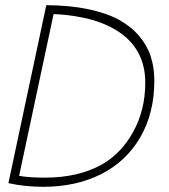

<svg xmlns="http://www.w3.org/2000/svg" viewBox="-20 -700 646 735"><path d="M12.2 1Q75.2 15.1 145 15.1Q271 15.1 367.2 -33.4Q463.4 -82 517.1 -174.6Q570.8 -267.1 570.8 -391.1Q570.8 -441.4 557.1 -483.6Q543.5 -525.9 512.5 -562.5Q481.4 -599.1 434.3 -624.8Q387.2 -650.4 316.9 -665Q246.6 -679.7 157.2 -680.2ZM185.1 -646Q232.9 -645 293.7 -633.3Q354.5 -621.6 405.8 -595.2Q536.1 -526.9 536.1 -383.8Q536.1 -279.3 490.2 -195.8Q444.3 -112.3 369.1 -69.8Q278.8 -20 152.8 -20Q89.8 -20 53.2 -26.9Z"/></svg>

Font: Comic Neue Angular Light Italic
Style: Regular
Weight: 300
Italic angle: -12°
Designer: Craig Rozynski
Foundry: Craig Rozynski
Version: Version 2.003